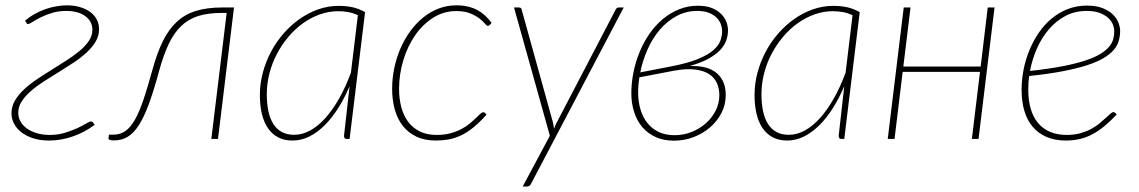

<svg xmlns="http://www.w3.org/2000/svg" viewBox="-20 -521 4272 720"><path d="M231.5 -501Q256 -501 277.8 -495Q299.5 -489 316 -477.8Q332.5 -466.5 342 -449.5Q351.5 -432.5 351.5 -411Q351.5 -386.5 338.5 -364.8Q325.5 -343 304.2 -323.5Q283 -304 255.8 -286Q228.5 -268 200 -250.5Q171.5 -233 144.2 -215.5Q117 -198 95.8 -179.5Q74.5 -161 61.5 -141Q48.5 -121 48.5 -98.5Q48.5 -80 57.2 -64.8Q66 -49.5 81.8 -38.5Q97.5 -27.5 119.2 -21.2Q141 -15 166.5 -15Q197 -15 223 -23Q249 -31 269.2 -40.2Q289.5 -49.5 302.8 -57.5Q316 -65.5 320.5 -65.5Q327.5 -65.5 331 -58.5L335 -53Q299 -25.5 254.2 -9.8Q209.5 6 164 6Q131 6 105 -2.2Q79 -10.5 60.8 -24.5Q42.5 -38.5 32.8 -57Q23 -75.5 23 -96.5Q23 -121.5 36 -143.8Q49 -166 70.5 -186Q92 -206 119.2 -224.2Q146.5 -242.5 174.8 -260Q203 -277.5 230.2 -295Q257.5 -312.5 279 -330.5Q300.5 -348.5 313.5 -368Q326.5 -387.5 326.5 -409Q326.5 -440.5 300.2 -460.2Q274 -480 228 -480Q199 -480 175 -472.5Q151 -465 132.8 -456Q114.5 -447 102.8 -439.2Q91 -431.5 86.5 -431Q85 -430.5 82.8 -431.2Q80.5 -432 79.5 -434.5L74 -443.5Q89.5 -457 108.5 -467.8Q127.5 -478.5 148.2 -486Q169 -493.5 190.2 -497.2Q211.5 -501 231.5 -501Z M551 -257Q568.5 -321.5 590.5 -366.2Q612.5 -411 643 -439.2Q673.5 -467.5 715.2 -480.2Q757 -493 814 -493H857.5L797.5 0H772.5L830 -472.5H810Q759.5 -472.5 722.8 -460.8Q686 -449 659 -423Q632 -397 612.5 -355.8Q593 -314.5 577 -256Q557 -182.5 538.8 -132.5Q520.5 -82.5 500.8 -51.8Q481 -21 458.5 -7.8Q436 5.5 407.5 5.5Q386 5.5 387 -2.5L388.5 -16H405.5Q430.5 -16 450 -29.5Q469.5 -43 486 -72.2Q502.5 -101.5 518 -147.2Q533.5 -193 551 -257Z M1322 -464Q1305 -472 1286.8 -475.5Q1268.5 -479 1248 -479Q1213 -479 1179.5 -467Q1146 -455 1116.2 -433.8Q1086.5 -412.5 1061.8 -383.2Q1037 -354 1018.8 -319.5Q1000.5 -285 990.5 -246.2Q980.5 -207.5 980.5 -167.5Q980.5 -132 986.5 -104Q992.5 -76 1005 -56.2Q1017.5 -36.5 1036.8 -26Q1056 -15.5 1083 -15.5Q1114 -15.5 1143.8 -32Q1173.5 -48.5 1200.8 -79Q1228 -109.5 1252.2 -152.5Q1276.5 -195.5 1296 -248.5ZM1291 -198Q1272 -153 1248.2 -115.5Q1224.5 -78 1197.2 -51Q1170 -24 1139.8 -9Q1109.5 6 1077 6Q1045 6 1022 -6.5Q999 -19 984 -41.5Q969 -64 961.8 -95.2Q954.5 -126.5 954.5 -164.5Q954.5 -207 965.5 -248.2Q976.5 -289.5 996.2 -326.8Q1016 -364 1043.5 -395.5Q1071 -427 1103.8 -450Q1136.5 -473 1173.5 -486Q1210.5 -499 1250 -499Q1278.5 -499 1302.2 -493.8Q1326 -488.5 1349 -475.5L1291 0H1280Q1274 0 1272 -3.8Q1270 -7.5 1270 -11.5Z M1804.5 -91Q1777.5 -61 1753.8 -42Q1730 -23 1707.2 -12.5Q1684.5 -2 1662 2Q1639.5 6 1614.5 6Q1572 6 1541.2 -8.8Q1510.5 -23.5 1490.2 -49.5Q1470 -75.5 1460.2 -111Q1450.5 -146.5 1450.5 -188Q1450.5 -227 1458.5 -265.5Q1466.5 -304 1481.5 -338.8Q1496.5 -373.5 1518 -403.2Q1539.5 -433 1566.2 -454.8Q1593 -476.5 1624.5 -488.8Q1656 -501 1691.5 -501Q1715.5 -501 1735.2 -496.2Q1755 -491.5 1771 -482.8Q1787 -474 1799.8 -462Q1812.5 -450 1823.5 -435L1816.5 -427Q1813.5 -424 1809 -424Q1805 -424 1798 -432.8Q1791 -441.5 1777.8 -451.8Q1764.5 -462 1743.5 -470.8Q1722.5 -479.5 1690.5 -479.5Q1644.5 -479.5 1605.2 -455Q1566 -430.5 1537.5 -389.8Q1509 -349 1492.8 -296.2Q1476.5 -243.5 1476.5 -187.5Q1476.5 -151 1484.8 -119.5Q1493 -88 1510.2 -64.8Q1527.5 -41.5 1554 -28.2Q1580.5 -15 1617.5 -15Q1646.5 -15 1669.2 -21.2Q1692 -27.5 1710 -37Q1728 -46.5 1741.2 -57.5Q1754.5 -68.5 1764.2 -78Q1774 -87.5 1780.8 -93.8Q1787.5 -100 1792 -100Q1796.5 -100 1799.5 -97L1804.5 -91Z M2319 -493 1971.5 168Q1966 178.5 1957 178.5H1940L2042 -12L1907.5 -493H1926Q1935 -493 1936.5 -484L2053.5 -62Q2055 -56 2055.8 -50Q2056.5 -44 2057.5 -38Q2062 -50 2068 -62L2289 -485.5Q2293 -493 2300.5 -493Z M2377.5 -231Q2373 -202.5 2373 -173.5Q2373 -140 2381.8 -110.8Q2390.5 -81.5 2407.5 -60Q2424.5 -38.5 2450 -26.2Q2475.5 -14 2509.5 -14Q2543 -14 2573.2 -26Q2603.5 -38 2626.8 -58.5Q2650 -79 2663.8 -106.2Q2677.5 -133.5 2677.5 -164Q2677.5 -188 2668.8 -208.5Q2660 -229 2640 -242.5Q2620 -256 2587 -260.2Q2554 -264.5 2505.5 -255.5ZM2491.5 -271Q2555.5 -283 2594.2 -298.5Q2633 -314 2653.8 -331.8Q2674.5 -349.5 2681.2 -368Q2688 -386.5 2688 -404Q2688 -416 2683.5 -429.2Q2679 -442.5 2668.2 -453.8Q2657.5 -465 2639.5 -472.5Q2621.5 -480 2594.5 -480Q2552.5 -480 2517 -460.8Q2481.5 -441.5 2454.2 -409.5Q2427 -377.5 2408.5 -336Q2390 -294.5 2381 -249.5ZM2567 -273.5Q2635 -275.5 2668.5 -246Q2702 -216.5 2701.5 -164Q2701.5 -129 2685.8 -98Q2670 -67 2643.2 -43.8Q2616.5 -20.5 2581.5 -7Q2546.5 6.5 2507.5 6.5Q2468 6.5 2438.2 -7.2Q2408.5 -21 2388.2 -45Q2368 -69 2357.8 -101.5Q2347.5 -134 2347.5 -171Q2347.5 -210 2355.5 -249.8Q2363.5 -289.5 2378.5 -326Q2393.5 -362.5 2415.5 -394.2Q2437.5 -426 2465.2 -449.2Q2493 -472.5 2526.2 -486Q2559.5 -499.5 2597.5 -499.5Q2628.5 -499.5 2649.8 -490.8Q2671 -482 2684.5 -468.5Q2698 -455 2704 -438.8Q2710 -422.5 2710 -407Q2710 -388 2703.2 -369Q2696.5 -350 2680 -332.8Q2663.5 -315.5 2636 -300.5Q2608.5 -285.5 2567 -273.5Z M3177 -464Q3160 -472 3141.8 -475.5Q3123.5 -479 3103 -479Q3068 -479 3034.5 -467Q3001 -455 2971.2 -433.8Q2941.5 -412.5 2916.8 -383.2Q2892 -354 2873.8 -319.5Q2855.5 -285 2845.5 -246.2Q2835.5 -207.5 2835.5 -167.5Q2835.5 -132 2841.5 -104Q2847.5 -76 2860 -56.2Q2872.5 -36.5 2891.8 -26Q2911 -15.5 2938 -15.5Q2969 -15.5 2998.8 -32Q3028.5 -48.5 3055.8 -79Q3083 -109.5 3107.2 -152.5Q3131.5 -195.5 3151 -248.5ZM3146 -198Q3127 -153 3103.2 -115.5Q3079.5 -78 3052.2 -51Q3025 -24 2994.8 -9Q2964.5 6 2932 6Q2900 6 2877 -6.5Q2854 -19 2839 -41.5Q2824 -64 2816.8 -95.2Q2809.5 -126.5 2809.5 -164.5Q2809.5 -207 2820.5 -248.2Q2831.5 -289.5 2851.2 -326.8Q2871 -364 2898.5 -395.5Q2926 -427 2958.8 -450Q2991.5 -473 3028.5 -486Q3065.5 -499 3105 -499Q3133.5 -499 3157.2 -493.8Q3181 -488.5 3204 -475.5L3146 0H3135Q3129 0 3127 -3.8Q3125 -7.5 3125 -11.5Z M3709.5 -493 3649.5 0H3624.5L3655 -251.5H3365L3334.5 0H3309L3369 -493H3394.5L3367.5 -271.5H3657.5L3684 -493Z M4055 -480Q4010.5 -480 3975 -461Q3939.5 -442 3912.8 -410.5Q3886 -379 3868.2 -338.5Q3850.5 -298 3842.5 -255Q3912 -262.5 3962.5 -272.2Q4013 -282 4048.2 -293.5Q4083.5 -305 4105 -318Q4126.5 -331 4138.5 -345Q4150.5 -359 4154.5 -374Q4158.5 -389 4158.5 -404.5Q4158.5 -416 4153.2 -429.2Q4148 -442.5 4135.8 -453.8Q4123.5 -465 4103.8 -472.5Q4084 -480 4055 -480ZM4167.5 -91.5Q4143.5 -66 4121 -47.5Q4098.5 -29 4075.5 -17Q4052.5 -5 4028.2 0.5Q4004 6 3976.5 6Q3936 6 3905 -7.2Q3874 -20.5 3853 -45Q3832 -69.5 3821.5 -104.8Q3811 -140 3811 -184Q3811 -221 3818.2 -258.8Q3825.5 -296.5 3839.8 -331.5Q3854 -366.5 3874.8 -397.2Q3895.5 -428 3922.8 -450.8Q3950 -473.5 3983.5 -486.8Q4017 -500 4056 -500Q4091.5 -500 4115.5 -490.2Q4139.5 -480.5 4154 -466Q4168.5 -451.5 4174.5 -435Q4180.5 -418.5 4180.5 -405.5Q4180.5 -385.5 4175.2 -367.5Q4170 -349.5 4156 -333.2Q4142 -317 4117.8 -302.8Q4093.5 -288.5 4055.8 -276.2Q4018 -264 3964.8 -253.8Q3911.5 -243.5 3839.5 -236Q3837.5 -223 3836.8 -210.2Q3836 -197.5 3836 -184.5Q3836 -145 3845 -113.8Q3854 -82.5 3872 -60.5Q3890 -38.5 3917.2 -26.8Q3944.5 -15 3980.5 -15Q4008 -15 4030.5 -21.2Q4053 -27.5 4071 -37Q4089 -46.5 4102.5 -57.8Q4116 -69 4126.2 -78.5Q4136.5 -88 4143.5 -94.2Q4150.5 -100.5 4155.5 -100.5Q4159.5 -100.5 4162.5 -97.5Z"/></svg>

Font: Lato ExtraLight
Style: Italic
Weight: 275
Italic angle: -7°
Designer: Lukasz Dziedzic with Adam Twardoch and Botio Nikoltchev
Foundry: tyPoland Lukasz Dziedzic
Version: Version 2.015; 2015-08-06; http://www.latofonts.com/